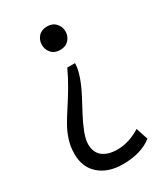

<svg xmlns="http://www.w3.org/2000/svg" viewBox="-187 -682 795 915"><g transform="rotate(-30 211.0 -224.0)"><path d="M211.9 -380.4H254.4Q254.4 -349.1 240 -308.6Q225.6 -268.1 205.1 -229.2Q184.6 -190.4 164.3 -152.3Q144 -114.3 129.6 -77.1Q115.2 -40 115.2 -13.7Q115.7 32.7 145 55.2Q174.3 77.6 225.1 77.6Q288.1 77.6 351.6 38.1L373.5 104Q313.5 151.4 211.9 151.4Q132.8 151.4 84.2 109.6Q35.6 67.9 35.6 -6.8Q35.6 -44.4 46.6 -80.1Q57.6 -115.7 77.1 -149.7Q96.7 -183.6 117.9 -215.6Q139.2 -247.6 165.8 -292.5Q192.4 -337.4 211.9 -380.4ZM226.1 -469.7Q195.3 -469.7 178.2 -488.8Q161.1 -507.8 161.1 -534.2Q161.1 -560.5 178.2 -579.6Q195.3 -598.6 226.1 -598.6Q256.3 -598.6 273.7 -579.3Q291 -560.1 291 -534.2Q291 -508.3 273.7 -489Q256.3 -469.7 226.1 -469.7Z"/></g></svg>

Font: Oxygen
Style: Regular
Weight: 400
Designer: Vernon Adams
Foundry: Vernon Adams
Version: Version Release 0.2.3 webfont; ttfautohint (v0.93.3-1d66) -l